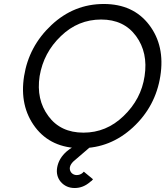

<svg xmlns="http://www.w3.org/2000/svg" viewBox="-20 -732 831 964"><path d="M447 168 401 130Q400 131 398 132.5Q396 134 395 136Q382 147 365 147Q350 147 339 136Q328 123 331 107Q334 93 348 79L455 -13H381Q340 7 315 28Q275 63 267 109Q260 151 285 181Q312 212 355 212Q398 212 433 181Q438 178 441 175Q444 172 447 168ZM488 -634Q602 -634 663 -551Q724 -468 706 -350Q689 -234 600 -149Q514 -66 399 -66Q284 -66 223 -149Q161 -232 179 -350Q189 -409 215.5 -459Q242 -509 286 -551Q372 -634 488 -634ZM501 -712Q351 -712 238 -606Q125 -500 101 -350Q77 -199 157 -93Q237 12 386 12Q534 12 647 -92Q761 -197 785 -350Q809 -502 729 -607Q649 -712 501 -712Z"/></svg>

Font: Unageo
Style: Regular-Italic
Weight: 400
Designer: Richard Sepsi
Foundry: Richard Sepsi
Version: Version 2.000